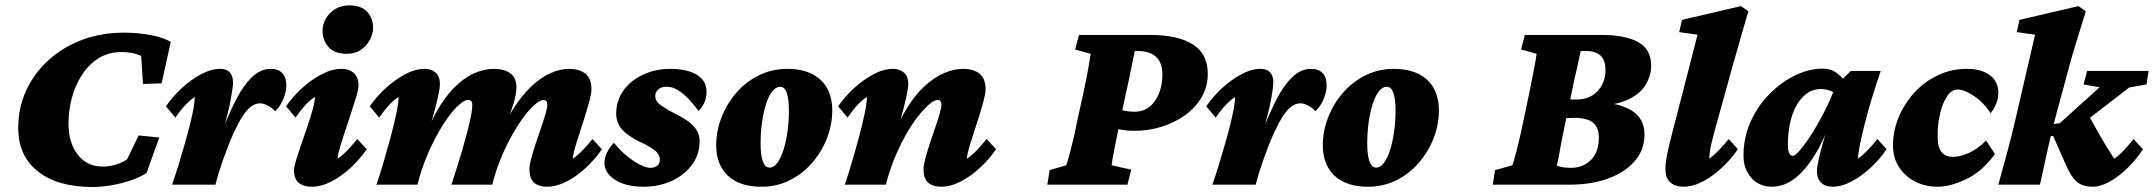

<svg xmlns="http://www.w3.org/2000/svg" viewBox="-20 -707 8245 735"><path d="M334 8.8Q200.2 8.8 125 -50.8Q49.8 -110.4 49.8 -216.8Q49.8 -294.9 80.6 -361.3Q111.3 -427.7 166.5 -477.5Q221.7 -527.3 294.9 -554.7Q368.2 -582 454.1 -582Q508.8 -582 556.6 -572.8Q604.5 -563.5 633.8 -546.9L598.6 -387.7L527.3 -385.7L520.5 -493.2Q502 -501 484.4 -504.4Q466.8 -507.8 446.3 -507.8Q395.5 -507.8 357.4 -483.9Q319.3 -460 293.5 -419.9Q267.6 -379.9 254.9 -331.5Q242.2 -283.2 242.2 -234.4Q242.2 -160.2 277.8 -114.7Q313.5 -69.3 373 -69.3Q397.5 -69.3 423.8 -77.1Q450.2 -85 466.8 -97.7L510.7 -188.5L589.8 -180.7L541 -44.9Q515.6 -28.3 479.5 -16.1Q443.4 -3.9 405.3 2.4Q367.2 8.8 334 8.8Z M975.6 -311.5Q958 -311.5 941.4 -299.3Q924.8 -287.1 908.7 -262.2Q892.6 -237.3 875 -199.2Q853.5 -151.4 835 -98.6Q816.4 -45.9 804.7 0H638.7Q650.4 -33.2 665 -81.1Q679.7 -128.9 693.8 -179.2Q708 -229.5 716.8 -272Q725.6 -314.5 725.6 -335.9Q708 -324.2 689.5 -304.7Q670.9 -285.2 651.4 -256.8L615.2 -299.8Q639.6 -335.9 674.8 -368.7Q710 -401.4 749 -422.4Q788.1 -443.4 823.2 -443.4Q847.7 -443.4 859.9 -429.7Q872.1 -416 872.1 -390.6Q872.1 -376 864.7 -334Q857.4 -292 841.8 -234.4Q826.2 -176.8 799.8 -113.3H795.9Q814.5 -163.1 836.4 -219.7Q858.4 -276.4 884.8 -327.6Q911.1 -378.9 943.8 -411.1Q976.6 -443.4 1016.6 -443.4Q1045.9 -443.4 1061 -426.8Q1076.2 -410.2 1076.2 -379.9Q1076.2 -356.4 1064.9 -328.6Q1053.7 -300.8 1033.2 -281.2Q1020.5 -294.9 1004.4 -303.2Q988.3 -311.5 975.6 -311.5Z M1173.8 7.8Q1142.6 7.8 1124 -6.8Q1105.5 -21.5 1105.5 -55.7Q1105.5 -68.4 1113.8 -95.2Q1122.1 -122.1 1133.8 -155.8Q1145.5 -189.5 1157.2 -224.1Q1168.9 -258.8 1177.2 -288.6Q1185.5 -318.4 1185.5 -335.9Q1167 -324.2 1148.9 -304.7Q1130.9 -285.2 1111.3 -256.8L1075.2 -299.8Q1099.6 -335.9 1135.3 -368.7Q1170.9 -401.4 1210.9 -422.4Q1251 -443.4 1288.1 -443.4Q1317.4 -443.4 1335 -426.8Q1352.5 -410.2 1352.5 -378.9Q1352.5 -366.2 1344.2 -338.4Q1335.9 -310.5 1324.2 -274.9Q1312.5 -239.3 1300.8 -204.1Q1289.1 -168.9 1280.8 -140.6Q1272.5 -112.3 1272.5 -99.6Q1290 -111.3 1309.1 -130.9Q1328.1 -150.4 1347.7 -174.8L1383.8 -135.7Q1359.4 -99.6 1324.2 -66.4Q1289.1 -33.2 1249.5 -12.7Q1210 7.8 1173.8 7.8ZM1307.6 -501Q1260.7 -501 1237.8 -526.9Q1214.8 -552.7 1214.8 -589.8Q1214.8 -613.3 1227.5 -635.7Q1240.2 -658.2 1263.2 -672.4Q1286.1 -686.5 1316.4 -686.5Q1363.3 -686.5 1385.7 -661.6Q1408.2 -636.7 1408.2 -600.6Q1408.2 -578.1 1396 -554.7Q1383.8 -531.2 1361.3 -516.1Q1338.9 -501 1307.6 -501Z M2074.2 7.8Q2043 7.8 2024.9 -7.3Q2006.8 -22.5 2006.8 -59.6Q2006.8 -75.2 2013.7 -101.1Q2020.5 -127 2030.8 -157.7Q2041 -188.5 2051.3 -218.3Q2061.5 -248 2068.4 -271.5Q2075.2 -294.9 2075.2 -305.7Q2075.2 -324.2 2060.5 -324.2Q2047.9 -324.2 2028.3 -307.6Q2008.8 -291 1986.3 -261.2Q1963.9 -231.4 1940.9 -190.9Q1918 -150.4 1897.9 -102.1Q1877.9 -53.7 1864.3 0H1708Q1718.8 -32.2 1730 -67.9Q1741.2 -103.5 1751.5 -139.2Q1761.7 -174.8 1770 -207Q1778.3 -239.3 1783.2 -264.6Q1788.1 -290 1788.1 -305.7Q1788.1 -324.2 1771.5 -324.2Q1758.8 -324.2 1738.8 -307.1Q1718.8 -290 1696.3 -259.3Q1673.8 -228.5 1651.4 -187.5Q1628.9 -146.5 1609.9 -98.6Q1590.8 -50.8 1578.1 0H1420.9Q1432.6 -33.2 1446.8 -81.1Q1460.9 -128.9 1474.6 -179.2Q1488.3 -229.5 1497.1 -272Q1505.9 -314.5 1505.9 -335.9Q1487.3 -324.2 1469.2 -304.7Q1451.2 -285.2 1431.6 -256.8L1395.5 -299.8Q1419.9 -335.9 1455.6 -368.7Q1491.2 -401.4 1530.3 -422.4Q1569.3 -443.4 1605.5 -443.4Q1631.8 -443.4 1647.9 -428.7Q1664.1 -414.1 1664.1 -384.8Q1664.1 -370.1 1656.7 -336.4Q1649.4 -302.7 1635.7 -254.4Q1622.1 -206.1 1601.6 -146.5H1595.7Q1618.2 -219.7 1648.9 -275.4Q1679.7 -331.1 1715.8 -368.7Q1752 -406.2 1791.5 -424.8Q1831.1 -443.4 1870.1 -443.4Q1910.2 -443.4 1933.6 -426.3Q1957 -409.2 1957 -373Q1957 -347.7 1945.8 -310.5Q1934.6 -273.4 1917 -231Q1899.4 -188.5 1878.9 -146.5H1875Q1905.3 -226.6 1940.4 -283.2Q1975.6 -339.8 2012.7 -375Q2049.8 -410.2 2086.9 -426.8Q2124 -443.4 2157.2 -443.4Q2197.3 -443.4 2220.7 -425.3Q2244.1 -407.2 2244.1 -364.3Q2244.1 -349.6 2236.8 -322.3Q2229.5 -294.9 2219.2 -261.7Q2209 -228.5 2198.2 -196.3Q2187.5 -164.1 2180.2 -138.2Q2172.9 -112.3 2172.9 -99.6Q2190.4 -111.3 2209.5 -130.9Q2228.5 -150.4 2248 -174.8L2284.2 -135.7Q2259.8 -99.6 2224.6 -66.4Q2189.5 -33.2 2149.9 -12.7Q2110.4 7.8 2074.2 7.8Z M2442.4 7.8Q2395.5 7.8 2362.3 -4.9Q2329.1 -17.6 2311.5 -38.1Q2293.9 -58.6 2293.9 -82Q2293.9 -103.5 2304.2 -124Q2314.5 -144.5 2330.1 -160.2Q2366.2 -116.2 2406.2 -90.3Q2446.3 -64.5 2470.7 -64.5Q2484.4 -64.5 2495.1 -71.8Q2505.9 -79.1 2505.9 -96.7Q2505.9 -112.3 2491.7 -127Q2477.5 -141.6 2427.7 -165Q2398.4 -179.7 2378.4 -195.3Q2358.4 -210.9 2348.6 -230Q2338.9 -249 2338.9 -272.5Q2338.9 -322.3 2366.7 -360.8Q2394.5 -399.4 2441.9 -421.4Q2489.3 -443.4 2545.9 -443.4Q2585.9 -443.4 2617.2 -434.1Q2648.4 -424.8 2666.5 -405.3Q2684.6 -385.7 2684.6 -354.5Q2684.6 -331.1 2675.8 -313Q2667 -294.9 2654.3 -282.2Q2615.2 -334 2586.9 -354.5Q2558.6 -375 2532.2 -375Q2510.7 -375 2499.5 -364.3Q2488.3 -353.5 2488.3 -339.8Q2488.3 -329.1 2494.1 -319.8Q2500 -310.5 2518.1 -298.3Q2536.1 -286.1 2574.2 -266.6Q2603.5 -252 2622.1 -236.3Q2640.6 -220.7 2649.4 -204.1Q2658.2 -187.5 2658.2 -167Q2658.2 -116.2 2629.4 -76.7Q2600.6 -37.1 2551.8 -14.6Q2502.9 7.8 2442.4 7.8Z M2895.5 7.8Q2837.9 7.8 2799.3 -11.7Q2760.7 -31.2 2741.2 -66.9Q2721.7 -102.5 2721.7 -150.4Q2721.7 -206.1 2742.2 -258.3Q2762.7 -310.5 2799.3 -352.5Q2835.9 -394.5 2885.7 -418.9Q2935.5 -443.4 2993.2 -443.4Q3048.8 -443.4 3087.4 -424.3Q3126 -405.3 3146 -369.6Q3166 -334 3166 -284.2Q3166 -229.5 3145.5 -177.2Q3125 -125 3088.4 -83Q3051.8 -41 3002.4 -16.6Q2953.1 7.8 2895.5 7.8ZM2925.8 -65.4Q2942.4 -65.4 2956.1 -84Q2969.7 -102.5 2979.5 -133.8Q2989.3 -165 2994.6 -203.6Q3000 -242.2 3000 -283.2Q3000 -328.1 2991.7 -351.6Q2983.4 -375 2966.8 -375Q2950.2 -375 2936 -356.9Q2921.9 -338.9 2912.1 -307.6Q2902.3 -276.4 2897 -237.3Q2891.6 -198.2 2891.6 -157.2Q2891.6 -112.3 2900.4 -88.9Q2909.2 -65.4 2925.8 -65.4Z M3583 7.8Q3551.8 7.8 3533.7 -7.3Q3515.6 -22.5 3515.6 -59.6Q3515.6 -75.2 3522.5 -101.1Q3529.3 -127 3539.6 -157.7Q3549.8 -188.5 3560.1 -218.3Q3570.3 -248 3577.1 -271.5Q3584 -294.9 3584 -305.7Q3584 -324.2 3569.3 -324.2Q3556.6 -324.2 3537.1 -307.6Q3517.6 -291 3494.1 -261.2Q3470.7 -231.4 3447.8 -190.9Q3424.8 -150.4 3404.8 -102.1Q3384.8 -53.7 3371.1 0H3213.9Q3225.6 -33.2 3239.7 -81.1Q3253.9 -128.9 3267.6 -179.2Q3281.2 -229.5 3290 -272Q3298.8 -314.5 3298.8 -335.9Q3280.3 -324.2 3262.2 -304.7Q3244.1 -285.2 3224.6 -256.8L3188.5 -299.8Q3212.9 -335.9 3248.5 -368.7Q3284.2 -401.4 3323.2 -422.4Q3362.3 -443.4 3398.4 -443.4Q3424.8 -443.4 3440.9 -428.7Q3457 -414.1 3457 -384.8Q3457 -371.1 3449.7 -336.9Q3442.4 -302.7 3428.7 -253.9Q3415 -205.1 3394.5 -146.5H3388.7Q3412.1 -225.6 3445.3 -282.2Q3478.5 -338.9 3516.6 -374.5Q3554.7 -410.2 3593.3 -426.8Q3631.8 -443.4 3666 -443.4Q3706.1 -443.4 3729.5 -425.3Q3752.9 -407.2 3752.9 -364.3Q3752.9 -349.6 3745.6 -322.3Q3738.3 -294.9 3728 -261.7Q3717.8 -228.5 3707 -196.3Q3696.3 -164.1 3689 -138.2Q3681.6 -112.3 3681.6 -99.6Q3699.2 -111.3 3718.3 -130.9Q3737.3 -150.4 3756.8 -174.8L3793 -135.7Q3768.6 -99.6 3733.4 -66.4Q3698.2 -33.2 3658.7 -12.7Q3619.1 7.8 3583 7.8Z M3989.3 0 3998 -55.7 4061.5 -74.2Q4067.4 -89.8 4074.7 -117.7Q4082 -145.5 4089.4 -176.3Q4096.7 -207 4100.6 -229.5L4127 -349.6Q4141.6 -418.9 4147.5 -453.1Q4153.3 -487.3 4155.3 -501L4095.7 -517.6L4110.4 -573.2H4381.8Q4489.3 -573.2 4546.4 -537.1Q4603.5 -501 4603.5 -424.8Q4603.5 -375 4580.1 -335Q4556.6 -294.9 4516.6 -266.1Q4476.6 -237.3 4426.3 -221.7Q4376 -206.1 4321.3 -206.1Q4299.8 -206.1 4277.8 -209.5Q4255.9 -212.9 4248 -215.8L4264.6 -289.1Q4270.5 -286.1 4286.6 -282.7Q4302.7 -279.3 4323.2 -279.3Q4373 -279.3 4401.4 -320.8Q4429.7 -362.3 4429.7 -421.9Q4429.7 -467.8 4405.3 -489.7Q4380.9 -511.7 4335 -511.7H4324.2Q4322.3 -502.9 4318.4 -484.4Q4314.5 -465.8 4308.1 -433.6Q4301.8 -401.4 4290 -349.6L4264.6 -229.5Q4252.9 -172.9 4245.1 -131.8Q4237.3 -90.8 4235.4 -74.2L4310.5 -57.6L4295.9 0Z M4958 -311.5Q4940.4 -311.5 4923.8 -299.3Q4907.2 -287.1 4891.1 -262.2Q4875 -237.3 4857.4 -199.2Q4835.9 -151.4 4817.4 -98.6Q4798.8 -45.9 4787.1 0H4621.1Q4632.8 -33.2 4647.5 -81.1Q4662.1 -128.9 4676.3 -179.2Q4690.4 -229.5 4699.2 -272Q4708 -314.5 4708 -335.9Q4690.4 -324.2 4671.9 -304.7Q4653.3 -285.2 4633.8 -256.8L4597.7 -299.8Q4622.1 -335.9 4657.2 -368.7Q4692.4 -401.4 4731.4 -422.4Q4770.5 -443.4 4805.7 -443.4Q4830.1 -443.4 4842.3 -429.7Q4854.5 -416 4854.5 -390.6Q4854.5 -376 4847.2 -334Q4839.8 -292 4824.2 -234.4Q4808.6 -176.8 4782.2 -113.3H4778.3Q4796.9 -163.1 4818.8 -219.7Q4840.8 -276.4 4867.2 -327.6Q4893.6 -378.9 4926.3 -411.1Q4959 -443.4 4999 -443.4Q5028.3 -443.4 5043.5 -426.8Q5058.6 -410.2 5058.6 -379.9Q5058.6 -356.4 5047.4 -328.6Q5036.1 -300.8 5015.6 -281.2Q5002.9 -294.9 4986.8 -303.2Q4970.7 -311.5 4958 -311.5Z M5217.8 7.8Q5160.2 7.8 5121.6 -11.7Q5083 -31.2 5063.5 -66.9Q5043.9 -102.5 5043.9 -150.4Q5043.9 -206.1 5064.5 -258.3Q5085 -310.5 5121.6 -352.5Q5158.2 -394.5 5208 -418.9Q5257.8 -443.4 5315.4 -443.4Q5371.1 -443.4 5409.7 -424.3Q5448.2 -405.3 5468.3 -369.6Q5488.3 -334 5488.3 -284.2Q5488.3 -229.5 5467.8 -177.2Q5447.3 -125 5410.6 -83Q5374 -41 5324.7 -16.6Q5275.4 7.8 5217.8 7.8ZM5248 -65.4Q5264.6 -65.4 5278.3 -84Q5292 -102.5 5301.8 -133.8Q5311.5 -165 5316.9 -203.6Q5322.3 -242.2 5322.3 -283.2Q5322.3 -328.1 5314 -351.6Q5305.7 -375 5289.1 -375Q5272.5 -375 5258.3 -356.9Q5244.1 -338.9 5234.4 -307.6Q5224.6 -276.4 5219.2 -237.3Q5213.9 -198.2 5213.9 -157.2Q5213.9 -112.3 5222.7 -88.9Q5231.4 -65.4 5248 -65.4Z M5769.5 -74.2Q5774.4 -86.9 5785.6 -129.9Q5796.9 -172.9 5808.6 -229.5L5834 -349.6Q5845.7 -407.2 5853 -445.8Q5860.4 -484.4 5862.3 -501L5802.7 -517.6L5817.4 -573.2H6111.3Q6201.2 -573.2 6251 -545.9Q6300.8 -518.6 6300.8 -456.1Q6300.8 -417 6279.8 -382.3Q6258.8 -347.7 6211.9 -325.7Q6165 -303.7 6086.9 -300.8L6096.7 -316.4Q6181.6 -312.5 6228.5 -282.2Q6275.4 -252 6275.4 -191.4Q6275.4 -134.8 6239.3 -91.8Q6203.1 -48.8 6138.2 -24.4Q6073.2 0 5986.3 0H5694.3L5703.1 -55.7ZM5959 -172.9Q5952.1 -136.7 5947.8 -111.3Q5943.4 -85.9 5939.5 -73.2Q5948.2 -69.3 5962.4 -66.9Q5976.6 -64.5 5995.1 -64.5Q6039.1 -64.5 6069.8 -94.2Q6100.6 -124 6100.6 -180.7Q6100.6 -219.7 6078.1 -237.8Q6055.7 -255.9 6004.9 -255.9Q6000 -255.9 5992.2 -255.4Q5984.4 -254.9 5976.6 -254.9Q5968.8 -254.9 5961.9 -253.9L5976.6 -327.1Q5991.2 -326.2 5999.5 -326.2Q6007.8 -326.2 6017.6 -326.2Q6065.4 -326.2 6095.7 -358.4Q6126 -390.6 6126 -439.5Q6126 -511.7 6051.8 -511.7H6031.2Q6029.3 -502 6022.5 -471.2Q6015.6 -440.4 6005.9 -397.5Z M6424.8 7.8Q6392.6 7.8 6374 -8.8Q6355.5 -25.4 6355.5 -58.6Q6355.5 -73.2 6357.4 -88.4Q6359.4 -103.5 6364.7 -128.9Q6370.1 -154.3 6381.8 -199.2L6478.5 -574.2L6408.2 -584L6418.9 -630.9L6644.5 -683.6L6672.9 -664.1Q6652.3 -593.8 6637.7 -542Q6623 -490.2 6614.3 -460L6544.9 -210Q6537.1 -181.6 6532.2 -160.6Q6527.3 -139.6 6525.4 -124.5Q6523.4 -109.4 6523.4 -99.6Q6540 -111.3 6559.1 -130.9Q6578.1 -150.4 6597.7 -174.8L6632.8 -135.7Q6608.4 -99.6 6573.2 -66.4Q6538.1 -33.2 6499.5 -12.7Q6460.9 7.8 6424.8 7.8Z M6762.7 7.8Q6714.8 7.8 6684.6 -25.9Q6654.3 -59.6 6654.3 -111.3Q6654.3 -180.7 6681.6 -241.2Q6709 -301.8 6753.9 -347.2Q6798.8 -392.6 6852.1 -418.5Q6905.3 -444.3 6957 -444.3Q6990.2 -444.3 7014.2 -425.3Q7038.1 -406.2 7061.5 -372.1L7017.6 -341.8Q7002.9 -353.5 6985.4 -359.9Q6967.8 -366.2 6949.2 -366.2Q6921.9 -366.2 6898.9 -350.6Q6876 -335 6858.9 -306.2Q6841.8 -277.3 6833 -237.8Q6824.2 -198.2 6824.2 -150.4Q6824.2 -131.8 6829.1 -121.1Q6834 -110.4 6843.8 -110.4Q6852.5 -110.4 6874 -136.2Q6895.5 -162.1 6921.9 -204.6Q6948.2 -247.1 6973.1 -297.9Q6998 -348.6 7012.7 -399.4L7033.2 -404.3L7065.4 -435.5H7179.7Q7162.1 -383.8 7146 -331.5Q7129.9 -279.3 7118.2 -232.4Q7106.4 -185.5 7099.6 -150.9Q7092.8 -116.2 7092.8 -99.6Q7109.4 -111.3 7128.4 -130.9Q7147.5 -150.4 7167 -174.8L7202.1 -135.7Q7177.7 -99.6 7142.6 -66.4Q7107.4 -33.2 7068.8 -12.7Q7030.3 7.8 6994.1 7.8Q6966.8 7.8 6951.2 -7.8Q6935.5 -23.4 6935.5 -50.8Q6935.5 -67.4 6942.4 -98.1Q6949.2 -128.9 6962.9 -175.8Q6976.6 -222.7 6997.1 -286.1H7002.9Q6973.6 -194.3 6936 -128.4Q6898.4 -62.5 6855 -27.3Q6811.5 7.8 6762.7 7.8Z M7474.6 -364.3Q7450.2 -364.3 7432.6 -336.9Q7415 -309.6 7405.8 -267.6Q7396.5 -225.6 7397.5 -181.6Q7398.4 -139.6 7414.1 -123Q7429.7 -106.4 7456.1 -106.4Q7482.4 -106.4 7516.1 -121.1Q7549.8 -135.7 7583 -168.9L7617.2 -117.2Q7566.4 -48.8 7505.9 -20.5Q7445.3 7.8 7397.5 7.8Q7350.6 7.8 7312 -11.7Q7273.4 -31.2 7250 -66.9Q7226.6 -102.5 7226.6 -150.4Q7226.6 -205.1 7248 -257.3Q7269.5 -309.6 7307.6 -351.6Q7345.7 -393.6 7397.5 -418.5Q7449.2 -443.4 7509.8 -443.4Q7564.5 -443.4 7597.2 -419.4Q7629.9 -395.5 7629.9 -351.6Q7629.9 -330.1 7621.6 -310.1Q7613.3 -290 7600.6 -273.4Q7573.2 -315.4 7536.1 -339.8Q7499 -364.3 7474.6 -364.3Z M7629.9 0Q7649.4 -70.3 7668.5 -141.6Q7687.5 -212.9 7703.1 -283.2L7770.5 -574.2L7700.2 -584L7710.9 -630.9L7936.5 -683.6L7964.8 -664.1Q7950.2 -617.2 7939.9 -583.5Q7929.7 -549.8 7920.9 -521.5Q7912.1 -493.2 7903.3 -460L7853.5 -276.4Q7835 -209 7819.8 -139.2Q7804.7 -69.3 7789.1 0ZM7992.2 7.8Q7952.1 7.8 7930.2 -11.2Q7908.2 -30.3 7888.7 -75.2L7839.8 -186.5H7818.4L7826.2 -230.5L7865.2 -235.4L8017.6 -373L7956.1 -383.8L7969.7 -435.5H8205.1L8197.3 -383.8L8130.9 -372.1L7959 -239.3L7955.1 -301.8Q7987.3 -243.2 8015.6 -193.8Q8043.9 -144.5 8073.2 -99.6Q8091.8 -111.3 8109.9 -130.9Q8127.9 -150.4 8147.5 -174.8L8183.6 -135.7Q8155.3 -92.8 8120.6 -60.1Q8085.9 -27.3 8052.7 -9.8Q8019.5 7.8 7992.2 7.8Z"/></svg>

Font: Crimson Pro Black
Style: Italic
Weight: 900
Italic angle: -12°
Designer: Jacques Le Bailly
Foundry: Baron von Fonthausen
Version: Version 1.003